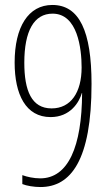

<svg xmlns="http://www.w3.org/2000/svg" viewBox="-20 -744 441 774"><path d="M349 -406C349 -618 300 -724 191 -724C94 -724 39 -635 39 -492C39 -363 84 -272 184 -272C263 -272 299 -331 310 -369H311C310 -153 255 -25 142 -25C116 -25 89 -31 70 -38V-2C87 5 117 10 143 10C265 10 349 -97 349 -406ZM192 -689C293 -689 309 -548 309 -472C309 -372 266 -307 188 -307C107 -307 78 -379 78 -491C78 -619 117 -689 192 -689Z"/></svg>

Font: Noto Sans Ethiopic ExtraCondensed ExtraLight
Style: Regular
Weight: 200
Width: 2
Designer: Monotype Design Team
Foundry: Monotype Imaging Inc.
Version: Version 2.102